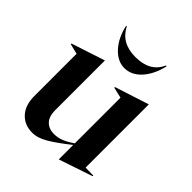

<svg xmlns="http://www.w3.org/2000/svg" viewBox="-204 -862 1008 1008"><g transform="rotate(45 299.5 -358.0)"><path d="M71 -129V-443L14 -457V-462L200 -523H201V-153Q201 -108 223.5 -84.5Q246 -61 285 -61Q313 -61 339 -71.5Q365 -82 397 -104V-443L337 -457V-462L526 -523H527V-54L585 -53V-48L398 15H397V-92Q330 -39 284.5 -12Q239 15 200 15Q141 15 106 -23.5Q71 -62 71 -129ZM151 -731H156Q197 -649 301 -649Q410 -649 446 -731H452Q435 -657 394.5 -612Q354 -567 301 -567Q250 -567 208.5 -612.5Q167 -658 151 -731Z"/></g></svg>

Font: Nyght Serif Medium
Style: Regular
Weight: 500
Designer: Maksym Kobuzan
Version: Version 0.410